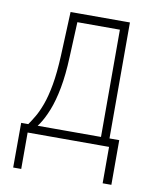

<svg xmlns="http://www.w3.org/2000/svg" viewBox="-79 -589 649 804"><g transform="rotate(10 246.0 -186.5)"><path d="M155.8 -528.3H192.9L184.6 -341.8Q181.6 -265.6 170.9 -209Q160.2 -152.3 144.3 -112.3Q128.4 -72.3 110.1 -45.2Q91.8 -18.1 74.2 0H51.8L52.7 -34.7L63 -35.2Q74.2 -51.3 87.4 -73.5Q100.6 -95.7 113.3 -130.1Q126 -164.6 135.3 -216.1Q144.5 -267.6 147.9 -341.8ZM170.4 -528.3H408.2V0H372.1V-491.2H170.4ZM32.7 -35.2H449.7V154.8H412.6V0H66.4V154.8H32.2Z"/></g></svg>

Font: Roboto Condensed ExtraLight
Style: Regular
Weight: 250
Designer: Christian Robertson
Foundry: Google
Version: Version 3.008; 2023